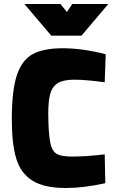

<svg xmlns="http://www.w3.org/2000/svg" viewBox="-20 -926 582 959"><path d="M39 0ZM39 -331Q39 -475 64.5 -551Q90 -627 144 -656Q198 -685 294 -685Q392 -685 508 -655L503 -515Q409 -528 351 -528Q298 -528 270 -511.5Q242 -495 231.5 -459.5Q221 -424 221 -359Q221 -326 222 -308Q225 -234 234 -201Q243 -168 266 -156Q289 -144 340 -144Q409 -144 503 -155L506 -11Q398 13 309 13Q200 13 141.5 -24Q83 -61 61 -134.5Q39 -208 39 -331ZM102 -906H282L314 -866L341 -906H521L387 -748H236Z"/></svg>

Font: Cairo Black
Style: Regular
Weight: 900
Designer: Mohamed Gaber, the designers of Titillium
Foundry: Kief Type Foundry
Version: Version 2.009; ttfautohint (v1.5.33-1714) -l 8 -r 50 -G 200 